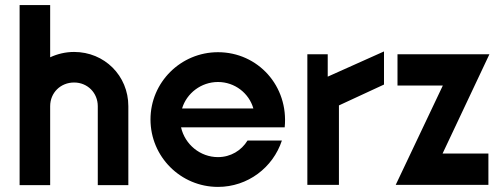

<svg xmlns="http://www.w3.org/2000/svg" viewBox="-20 -726 1972 754"><path d="M57 -706V1H177V-309C177 -362 218 -402 271 -402C324 -402 364 -361 364 -309V1H484V-309C484 -429 390 -522 271 -522C237 -522 205 -514 177 -501V-706Z M836 8C953 8 1052 -68 1087 -174H952C928 -135 886 -109 836 -109C766 -109 706 -159 691 -226H1098C1114 -388 993 -521 836 -521C690 -521 571 -403 571 -257C571 -110 690 8 836 8ZM695 -300C713 -360 770 -404 836 -404C902 -404 958 -360 975 -300Z M1187 0H1311V-312L1488 -394V-524L1267 -425V-513H1187Z M1534 0H1898V-123H1718L1902 -513H1541V-390H1719Z"/></svg>

Font: Lineal
Style: Bold
Weight: 700
Designer: Created by Frank Adebiaye with contributions from Anton Moglia & Ariel Martín Pérez
Created by Frank ADEBIAYE with FontF
Foundry: Velvetyne Type Foundry
Version: Version 2.000;Glyphs 3.2 (3227)